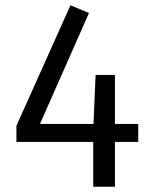

<svg xmlns="http://www.w3.org/2000/svg" viewBox="-20 -705 574 725"><path d="M502 -237V-169H414V0H332V-169H42V-230L246 -685L316 -656L131 -237H333L341 -422H414V-237Z"/></svg>

Font: Sedus Text
Style: Regular
Weight: 400
Designer: TypeMates
Foundry: TypeMates, Runge Thomsen GbR
Version: Version 4.202;PS 004.202;hotconv 1.0.88;makeotf.lib2.5.64775